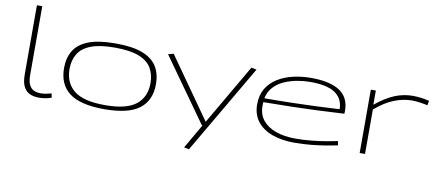

<svg xmlns="http://www.w3.org/2000/svg" viewBox="-80 -1056 3620 1588"><g transform="rotate(10 1730.0 -262.5)"><path d="M163 -740V-164Q163 -106 179 -77Q195 -48 220 -38Q245 -28 274 -28Q297 -28 320.5 -32.5Q344 -37 364 -43L371 -8Q349 0 322 5Q295 10 266 10Q226 10 192.5 -3.5Q159 -17 138.5 -54Q118 -91 118 -163V-740Z M429 -268Q429 -353 466 -414.5Q503 -476 587.5 -509Q672 -542 815 -542Q958 -542 1042.5 -509Q1127 -476 1164 -414.5Q1201 -353 1201 -268Q1201 -130 1108.5 -60Q1016 10 815 10Q614 10 521.5 -60Q429 -130 429 -268ZM475 -268Q475 -152 554.5 -88Q634 -24 815 -24Q996 -24 1075.5 -88Q1155 -152 1155 -268Q1155 -340 1123.5 -394Q1092 -448 1018 -477.5Q944 -507 815 -507Q687 -507 612.5 -477.5Q538 -448 506.5 -394Q475 -340 475 -268Z M1521 206 1640 0H1633L1256 -530L1302 -541L1660 -33L1955 -540L1999 -531L1563 215Z M2410 10Q2306 10 2225.5 -19Q2145 -48 2099.5 -106Q2054 -164 2054 -250Q2054 -326 2086.5 -381.5Q2119 -437 2176 -472.5Q2233 -508 2305 -525Q2377 -542 2457 -542Q2616 -542 2697.5 -488Q2779 -434 2779 -322Q2779 -317 2778.5 -311Q2778 -305 2778 -298Q2752 -297 2690.5 -293.5Q2629 -290 2539.5 -286Q2450 -282 2338.5 -279.5Q2227 -277 2101 -276Q2101 -268 2100.5 -260Q2100 -252 2100 -243Q2100 -171 2140.5 -122.5Q2181 -74 2251.5 -49.5Q2322 -25 2413 -25Q2483 -25 2550 -32Q2617 -39 2673 -48.5Q2729 -58 2765 -66L2772 -31Q2734 -23 2678.5 -13.5Q2623 -4 2554 3Q2485 10 2410 10ZM2104 -309Q2224 -309 2330 -311.5Q2436 -314 2520 -317.5Q2604 -321 2659 -324Q2714 -327 2733 -328Q2732 -416 2665.5 -462Q2599 -508 2456 -508Q2403 -508 2346.5 -498Q2290 -488 2239 -465.5Q2188 -443 2152 -404.5Q2116 -366 2104 -309Z M3001 -532V-413Q3089 -484 3162 -513Q3235 -542 3310 -542Q3351 -542 3388 -536.5Q3425 -531 3449 -524L3442 -486Q3412 -493 3376.5 -498Q3341 -503 3309 -503Q3239 -503 3162.5 -473.5Q3086 -444 3004 -373V0H2959V-532Z"/></g></svg>

Font: Georama ExtraExtended ExtraLight
Style: Regular
Weight: 200
Width: 8
Designer: Jean-Baptiste Levee
Foundry: Production Type
Version: Version 1.000